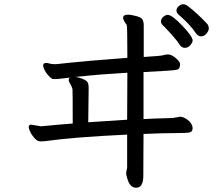

<svg xmlns="http://www.w3.org/2000/svg" viewBox="-20 -809 1040 903"><path d="M333 -447Q349 -446 366 -439Q387 -431 392 -422Q397 -413 397 -395L395 -234L578 -246L579 -467Q443 -459 354 -449Q343 -448 333 -447ZM850 -584Q835 -584 826 -597Q814 -617 784 -650Q754 -683 745.5 -690.5Q737 -698 737 -709Q737 -720 747.5 -729.5Q758 -739 769 -739Q789 -739 837.5 -688Q886 -637 886 -619Q886 -609 875 -596.5Q864 -584 850 -584ZM620 74Q590 74 578 28L573 9Q573 4 578 -22V-176Q324 -164 191 -145Q183 -144 171 -144Q156 -144 142.5 -159Q129 -174 122 -189.5Q115 -205 115 -211Q115 -221 125 -223L173 -215Q288 -226 322 -228Q322 -382 321 -389Q318 -402 310.5 -414Q303 -426 303 -433Q303 -441 310 -444Q262 -439 256 -438Q248 -437 242 -437Q239 -437 231.5 -437Q224 -437 211.5 -449.5Q199 -462 191 -477Q183 -492 183 -501Q183 -513 197 -513Q206 -513 211.5 -510.5Q217 -508 239 -507Q246 -507 308 -514Q370 -521 579 -537Q579 -689 576 -692Q559 -714 559 -725Q559 -740 580 -740Q596 -740 620.5 -733.5Q645 -727 650.5 -716.5Q656 -706 656 -688V-541Q739 -546 748.5 -549.5Q758 -553 770 -553Q787 -553 806.5 -536Q826 -519 827 -508Q827 -486 814 -481.5Q801 -477 655 -470V-249Q685 -251 792 -254L827 -260Q843 -260 863 -245Q883 -230 886 -208Q886 -190 873 -186.5Q860 -183 802.5 -183Q745 -183 655 -179Q654 -103 654 18Q654 74 620 74ZM901 -653Q876 -692 818 -742Q810 -750 810 -760Q810 -771 820.5 -780Q831 -789 841 -789Q851 -789 860 -783Q907 -748 956 -695Q962 -686 962 -675Q962 -664 951 -651Q940 -638 926 -638Q912 -638 901 -653Z"/></svg>

Font: LXGW WenKai Medium
Style: Regular
Weight: 500
Designer: LXGW / Fontworks Inc.
Foundry: LXGW / Fontworks Inc.
Version: Version 1.501; October 10, 2024